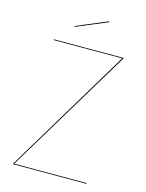

<svg xmlns="http://www.w3.org/2000/svg" viewBox="-125 -919 755 995"><g transform="rotate(15 252.5 -422.0)"><path d="M455 -676 50 -4H438V0H45V-4L449 -676H82V-680H455ZM336 -840 169 -770 167 -774 334 -844Z"/></g></svg>

Font: FiraGO Four
Style: Regular
Weight: 100
Designer: bBox Type
Foundry: bBox Type GmbH
Version: Version 1.001